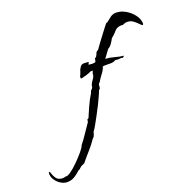

<svg xmlns="http://www.w3.org/2000/svg" viewBox="-373 -581 943 952"><g transform="rotate(-20 99.0 -104.5)"><path d="M-177 249Q-194 249 -211 238Q-228 227 -238.5 210Q-249 193 -247 175Q-247 173 -245 169L-239 176Q-234 195 -223.5 209Q-213 223 -191 223Q-186 223 -182.5 222Q-179 221 -175 220Q-166 223 -146.5 209Q-127 195 -105 173Q-83 151 -66.5 131Q-50 111 -48 102Q-29 78 -12.5 53Q4 28 21 4L23 -9L32 -14L31 -15Q38 -32 53.5 -66.5Q69 -101 85 -126Q87 -136 94.5 -143Q102 -150 101 -160Q106 -174 116 -186.5Q126 -199 126 -215L131 -228L118 -227Q107 -221 92.5 -217Q78 -213 66 -210L61 -213L63 -226L66 -227H65L73 -248V-251Q81 -267 88 -272.5Q95 -278 113 -276L127 -275L121 -262Q125 -262 129.5 -261Q134 -260 139 -260Q143 -260 147.5 -260.5Q152 -261 156 -262L159 -266L162 -281L169 -285Q174 -292 177.5 -302Q181 -312 190 -314Q194 -320 206.5 -337Q219 -354 234 -374Q249 -394 261 -409.5Q273 -425 276 -427L281 -428Q294 -439 307 -448.5Q320 -458 337 -458Q362 -458 386.5 -444Q411 -430 428 -407.5Q445 -385 445 -360L442 -355Q437 -355 427.5 -365.5Q418 -376 404.5 -386Q391 -396 373 -396Q362 -396 348 -389L342 -390Q317 -390 305 -375Q293 -360 275 -346Q270 -336 260.5 -322Q251 -308 240 -303Q232 -293 224.5 -282Q217 -271 209 -261Q232 -260 256 -253Q280 -246 302 -244L293 -236Q286 -239 278 -237.5Q270 -236 262 -237L253 -238Q242 -231 229 -231Q216 -231 202 -231Q198 -231 193.5 -231Q189 -231 184 -229Q182 -216 166.5 -196Q151 -176 144 -162Q137 -158 136 -151Q135 -144 134.5 -137Q134 -130 127 -126Q126 -122 118 -103.5Q110 -85 97.5 -60Q85 -35 71.5 -10Q58 15 47.5 33.5Q37 52 32 57Q30 64 26.5 74.5Q23 85 17 88Q-2 116 -23.5 140Q-45 164 -66 190L-84 198L-100 212H-103Q-120 228 -137 238.5Q-154 249 -177 249Z"/></g></svg>

Font: Kolker Brush
Style: Regular
Weight: 400
Designer: Robert E. Leuschke
Foundry: Robert E. Leuschke
Version: Version 1.010; ttfautohint (v1.8.3)